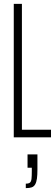

<svg xmlns="http://www.w3.org/2000/svg" viewBox="-20 -708 283 990"><path d="M51 0V-688H93V-39H243V0ZM113 262V239Q128 239 134.5 233.5Q141 228 142.5 213.5Q144 199 144 175V157H122V88H173V166Q173 194 170.5 212.5Q168 231 161.5 242.5Q155 254 143.5 258Q132 262 113 262Z"/></svg>

Font: Saira UltraCondensed ExtraLight
Style: Regular
Weight: 250
Width: 1
Designer: Hector Gatti with collaboration of the Omnibus-Type team
Foundry: Omnibus-Type
Version: Version 1.101